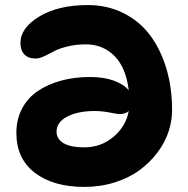

<svg xmlns="http://www.w3.org/2000/svg" viewBox="-20 -731 747 761"><path d="M314 9.8Q191.4 9.8 118.2 -46.1Q44.9 -102.1 44.9 -204.1Q44.9 -258.3 67.6 -301Q90.3 -343.8 130.4 -370.6Q170.4 -397.5 222.9 -411.6Q275.4 -425.8 336.9 -425.8Q391.6 -425.8 431.2 -411.4Q470.7 -397 490.2 -373Q479.5 -463.4 433.6 -509.3Q387.7 -555.2 320.8 -555.2Q279.8 -555.2 245.4 -546.4Q210.9 -537.6 192.4 -527.1Q173.8 -516.6 154.5 -507.8Q135.3 -499 121.1 -499Q91.8 -499 76.4 -515.4Q61 -531.7 61 -561Q61 -620.1 135.7 -665.5Q210.4 -710.9 328.1 -710.9Q405.8 -710.9 469.5 -679Q533.2 -647 575 -591.1Q616.7 -535.2 639.4 -459.2Q662.1 -383.3 662.1 -294.9Q662.1 -251 647.5 -207.5Q632.8 -164.1 603 -125Q573.2 -85.9 532.2 -55.9Q491.2 -25.9 434.8 -8.1Q378.4 9.8 314 9.8ZM204.1 -209Q204.1 -180.7 231.4 -163.8Q258.8 -147 314 -147Q381.3 -147 430.7 -189.5Q480 -231.9 490.2 -291Q478 -278.8 453.1 -278.8Q446.3 -278.8 415 -284.9Q383.8 -291 356 -291Q288.6 -291 246.3 -268.8Q204.1 -246.6 204.1 -209Z"/></svg>

Font: Shantell Sans Irregular
Style: Regular
Weight: 800
Designer: Stephen Nixon, Anya Danilova, Shantell Martin
Foundry: Arrow Type
Version: Version 1.006;[9816181b4]